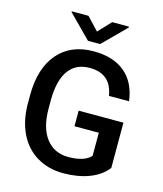

<svg xmlns="http://www.w3.org/2000/svg" viewBox="-132 -1009 945 1116"><g transform="rotate(15 340.5 -451.0)"><path d="M51.8 0ZM617.2 -92.3Q578.6 -42 510.3 -16.1Q441.9 9.8 355 9.8Q265.6 9.8 196.8 -30.8Q127.9 -71.3 90.6 -146.7Q53.2 -222.2 51.8 -322.8V-378.4Q51.8 -539.6 128.9 -630.1Q206.1 -720.7 344.2 -720.7Q462.9 -720.7 532.7 -662.1Q602.5 -603.5 616.7 -493.2H495.6Q475.1 -621.6 346.7 -621.6Q263.7 -621.6 220.5 -561.8Q177.2 -502 175.8 -386.2V-331.5Q175.8 -216.3 224.4 -152.6Q272.9 -88.9 359.4 -88.9Q454.1 -88.9 494.1 -131.8V-271H347.7V-364.7H617.2ZM331.5 -836.4 402.8 -912.1H504.4V-907.2L368.2 -771H294.9L159.7 -907.7V-912.1H260.3Z"/></g></svg>

Font: Roboto Medium
Style: Regular
Weight: 500
Designer: Google
Version: Version 2.134; 2016; ttfautohint (v1.6)